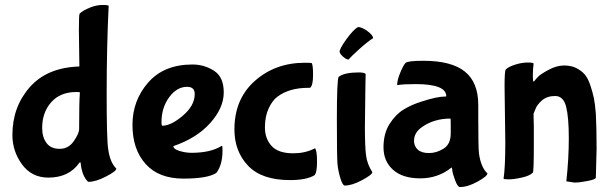

<svg xmlns="http://www.w3.org/2000/svg" viewBox="-20 -697 2465 774"><path d="M300 -429 298 -577Q298 -639 301 -642Q313 -654 340.5 -665.5Q368 -677 393 -677Q418 -677 418 -673Q410 -507 410 -320Q410 -133 416 -97Q423 -43 449 -17Q449 -7 407.5 14.5Q366 36 337 36Q334 36 328 28Q309 3 305 -40Q305 -43 303 -43L300 -41Q258 19 175 19Q108 19 69 -34Q30 -87 30 -153Q30 -266 100 -345.5Q170 -425 300 -429ZM302 -324Q302 -326 291 -326H287Q223 -326 186.5 -285Q150 -244 150 -181Q150 -144 167.5 -120.5Q185 -97 220.5 -97Q256 -97 277.5 -128Q299 -159 299 -177Q299 -288 302 -324Z M765 -318Q765 -347 734 -347Q693 -347 662 -305Q631 -263 631 -204Q631 -190 635 -190Q671 -191 718 -231.5Q765 -272 765 -318ZM852 0Q818 23 719 23Q620 23 567 -36Q514 -95 514 -193.5Q514 -292 577.5 -364.5Q641 -437 756 -437Q803 -437 842.5 -412Q882 -387 882 -324.5Q882 -262 827.5 -201Q773 -140 679 -108Q679 -96 703.5 -88.5Q728 -81 752 -81Q828 -81 872 -108Q873 -109 875 -109Q877 -109 877 -90Q877 -32 852 0Z M1149 29Q1035 29 980 -29Q925 -87 925 -175Q925 -298 1007.5 -371Q1090 -444 1209 -444Q1232 -444 1236 -443Q1242 -438 1242 -395Q1242 -352 1230 -343H1223Q1146 -343 1098 -307Q1078 -292 1063 -260Q1048 -228 1048 -183Q1048 -138 1075 -108.5Q1102 -79 1162 -79Q1209 -79 1245 -97Q1249 -99 1250 -99Q1258 -91 1258 -45Q1258 1 1247 10Q1214 29 1149 29Z M1385 -457Q1376 -457 1363.5 -468Q1351 -479 1349 -488Q1349 -501 1376.5 -539Q1404 -577 1423 -588Q1439 -588 1461.5 -571.5Q1484 -555 1484 -543Q1464 -531 1429.5 -500Q1395 -469 1385 -457ZM1453 -348 1451 -186Q1451 -108 1455.5 -71.5Q1460 -35 1481 -3Q1481 7 1440 29Q1399 51 1370 51Q1361 51 1352 21Q1343 -9 1340.5 -36Q1338 -63 1338 -218Q1338 -373 1345 -387Q1368 -405 1426 -405Q1449 -405 1454 -399Z M1908 -223Q1908 -98 1911 -77Q1919 -22 1945 2Q1945 13 1905.5 35Q1866 57 1834 57Q1825 57 1815 30.5Q1805 4 1803.5 -9Q1802 -22 1801 -22L1798 -20Q1745 22 1674 22Q1603 22 1564.5 -12.5Q1526 -47 1526 -103Q1526 -159 1550.5 -197.5Q1575 -236 1608 -256Q1641 -276 1681 -288Q1742 -308 1777 -308L1779 -309Q1779 -358 1655 -358Q1606 -358 1582 -354H1581Q1581 -374 1593.5 -404Q1606 -434 1614.5 -443Q1623 -452 1686 -452Q1800 -452 1854 -408.5Q1908 -365 1908 -274ZM1797 -159V-197Q1797 -219 1796 -219Q1729 -219 1680 -184Q1649 -162 1649 -129Q1649 -108 1664 -94Q1679 -80 1709.5 -80Q1740 -80 1768.5 -98Q1797 -116 1797 -159Z M2131 -225 2132 -188V-112Q2132 -5 2128 -1Q2115 12 2083 19Q2051 26 2030.5 26Q2010 26 2010 23Q2017 -22 2017 -125L2014 -350Q2014 -412 2019 -417Q2030 -428 2057 -436.5Q2084 -445 2107.5 -445Q2131 -445 2131 -440Q2128 -416 2128 -392Q2128 -368 2131 -368L2134 -370Q2139 -377 2149 -387.5Q2159 -398 2191.5 -415.5Q2224 -433 2253.5 -433Q2283 -433 2303.5 -422.5Q2324 -412 2337 -397Q2350 -382 2359.5 -354Q2369 -326 2374 -302Q2379 -278 2382 -238Q2385 -183 2385 -98L2382 19Q2382 26 2349 32.5Q2316 39 2296 39L2263 34Q2273 -56 2273 -140.5Q2273 -225 2262 -267.5Q2251 -310 2218 -310Q2185 -310 2164.5 -292Q2144 -274 2138 -256L2131 -239Z"/></svg>

Font: Bubblegum Sans
Style: Regular
Weight: 400
Designer: Angel Koziupa and Alejandro Paul
Foundry: Angel Koziupa and Alejandro Paul
Version: Version 1.001